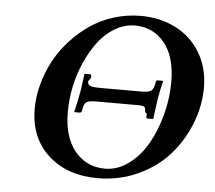

<svg xmlns="http://www.w3.org/2000/svg" viewBox="-49 -712 872 778"><g transform="rotate(5 386.5 -323.0)"><path d="M522 -353Q548.8 -353 560.1 -359.6Q571.3 -366.2 575.2 -390.1L576.2 -396Q577.6 -403.8 584 -403.8H606Q595.7 -359.9 590.8 -332L579.1 -246.1H557.1Q549.8 -246.1 550.8 -253.9L551.8 -261.2Q552.2 -264.2 548.1 -268.1Q543.9 -272 543.9 -272.9Q543.9 -289.1 538.3 -293Q532.7 -296.9 513.2 -296.9H341.8Q314.9 -296.9 304.4 -290.8Q293.9 -284.7 290 -261.2L289.1 -253.9Q286.6 -246.1 279.8 -246.1H257.8Q270 -297.9 275.9 -332L286.1 -404.8H308.1Q314 -403.8 314 -397L313 -390.1Q312.5 -387.2 307.9 -382.1Q303.2 -377 303.2 -375Q303.2 -360.8 314.9 -356.9Q326.7 -353 352.1 -353ZM473.1 -617.2Q431.2 -617.2 392.6 -594.7Q354 -572.3 325.4 -534.7Q296.9 -497.1 275.4 -449.2Q253.9 -401.4 242.9 -348.6Q231.9 -295.9 231.9 -245.1Q231.9 -143.6 278.8 -86.2Q325.7 -28.8 401.9 -28.8Q453.1 -28.8 498.5 -62.5Q543.9 -96.2 574.2 -149.9Q604.5 -203.6 621.8 -269.8Q639.2 -335.9 639.2 -401.9Q639.2 -504.9 593 -561Q546.9 -617.2 473.1 -617.2ZM375 12.2Q251.5 12.2 174.3 -57.9Q97.2 -127.9 97.2 -247.1Q97.2 -295.4 110.6 -345.2Q124 -395 147.9 -440.4Q171.9 -485.8 208 -525.6Q244.1 -565.4 286.9 -595Q329.6 -624.5 383.1 -641.4Q436.5 -658.2 493.2 -658.2Q571.8 -658.2 635.3 -626Q698.7 -593.8 735.8 -532.5Q772.9 -471.2 772.9 -391.1Q772.9 -316.4 744.6 -244.4Q716.3 -172.4 666 -115.2Q615.7 -58.1 539.6 -22.9Q463.4 12.2 375 12.2Z"/></g></svg>

Font: Linux Libertine G
Style: Semibold Italic
Weight: 600
Italic angle: -11.5°
Designer: Philipp H. Poll
Foundry: Philipp H. Poll
Version: Version 5.1.1